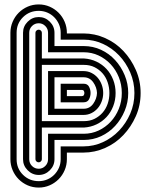

<svg xmlns="http://www.w3.org/2000/svg" viewBox="-20 -719 685 867"><path d="M27 -571Q27 -597 37 -620.5Q47 -644 64.5 -661.5Q82 -679 105 -689Q128 -699 155 -699Q181 -699 204 -689Q227 -679 244.5 -661.5Q262 -644 272 -620.5Q282 -597 282 -571V-568H357Q408 -568 455 -547Q502 -526 537 -489Q572 -452 593.5 -403Q615 -354 615 -299Q615 -243 593.5 -194.5Q572 -146 537 -109Q502 -72 455 -51Q408 -30 357 -30H282V0Q282 26 272 49.5Q262 73 244.5 90.5Q227 108 204 118Q181 128 155 128Q128 128 105 118Q82 108 64.5 90.5Q47 73 37 49.5Q27 26 27 0ZM55 0Q55 42 84 70.5Q113 99 155 99Q175 99 193 91.5Q211 84 224.5 70.5Q238 57 246 39Q254 21 254 0V-58H357Q403 -58 444.5 -77Q486 -96 517.5 -129Q549 -162 568 -205.5Q587 -249 587 -299Q587 -348 568 -392Q549 -436 517.5 -469Q486 -502 444.5 -521Q403 -540 357 -540H254V-571Q254 -592 246 -610Q238 -628 224.5 -641.5Q211 -655 193 -662.5Q175 -670 155 -670Q113 -670 84 -641.5Q55 -613 55 -571ZM84 -571Q84 -600 105 -621Q126 -642 155 -642Q184 -642 205 -621Q226 -600 226 -571V-511H358Q400 -511 436.5 -494Q473 -477 500 -447.5Q527 -418 543 -379.5Q559 -341 559 -299Q559 -257 543 -218.5Q527 -180 500 -150.5Q473 -121 436.5 -104Q400 -87 358 -87H226V0Q226 29 205 50Q184 71 155 71Q126 71 105 50Q84 29 84 0ZM112 0Q112 18 124.5 30.5Q137 43 155 43Q172 43 184.5 30.5Q197 18 197 0V-115H358Q394 -115 425 -129.5Q456 -144 479.5 -169Q503 -194 516.5 -227.5Q530 -261 530 -299Q530 -337 516.5 -370.5Q503 -404 479.5 -429Q456 -454 425 -468.5Q394 -483 358 -483H197V-571Q197 -589 184.5 -601.5Q172 -614 155 -614Q137 -614 124.5 -601.5Q112 -589 112 -571ZM359 -455Q390 -453 416 -440.5Q442 -428 461 -407.5Q480 -387 491 -359Q502 -331 502 -299Q502 -267 491 -239Q480 -211 461 -190.5Q442 -170 416 -157.5Q390 -145 359 -143H169V0Q169 6 164.5 10Q160 14 155 14Q149 14 144.5 10Q140 6 140 0V-299V-571Q140 -577 144.5 -581Q149 -585 155 -585Q160 -585 164.5 -581Q169 -577 169 -571V-455ZM359 -172Q386 -172 407 -182.5Q428 -193 443 -210Q458 -227 466 -250Q474 -273 474 -299Q474 -324 466 -347.5Q458 -371 443 -388Q428 -405 407 -415.5Q386 -426 359 -426H169V-172ZM357 -398Q377 -398 393.5 -389.5Q410 -381 421.5 -367.5Q433 -354 439.5 -336Q446 -318 446 -299Q446 -280 439.5 -262Q433 -244 421.5 -230.5Q410 -217 393.5 -208.5Q377 -200 357 -200H197V-299V-398ZM358 -228Q385 -228 401 -250.5Q417 -273 418 -299Q417 -325 401 -347.5Q385 -370 358 -370H226V-228ZM357 -341Q375 -341 382 -327.5Q389 -314 389 -299Q389 -284 382 -270.5Q375 -257 357 -257H254V-299V-341ZM350 -285Q356 -285 358.5 -289.5Q361 -294 361 -299Q361 -304 358.5 -308.5Q356 -313 350 -313H282V-285Z"/></svg>

Font: Zschusch
Style: Regular
Weight: 400
Designer: Peter Wiegel
Foundry: Peter Wiegel